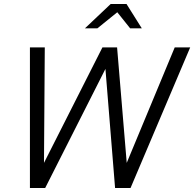

<svg xmlns="http://www.w3.org/2000/svg" viewBox="-20 -936 967 956"><path d="M129 0 129 -700H203L199 -125L490 -700H563L611 -125L850 -700H927L630 0H553L505 -593L205 0ZM403 -795 531 -916H610L686 -795H628L564 -875L465 -795Z"/></svg>

Font: Red Hat Display
Style: Italic
Weight: 300
Italic angle: -12°
Designer: Pentagram, MCKL
Foundry: Pentagram, MCKL
Version: Version 1.023